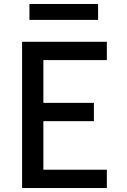

<svg xmlns="http://www.w3.org/2000/svg" viewBox="-20 -945 640 965"><path d="M91 0V-735H517V-643H198V-428H452V-336H198V-92H517V0ZM128 -845V-925H473V-845Z"/></svg>

Font: Iosevka Semibold Extended
Style: Regular
Weight: 600
Width: 7
Monospace: yes
Designer: Belleve Invis
Foundry: Belleve Invis
Version: Version 32.5.0; ttfautohint (v1.8.4)